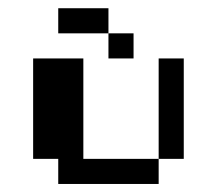

<svg xmlns="http://www.w3.org/2000/svg" viewBox="-20 -458 540 478"><path d="M125 -437.5H250V-375H125ZM250 -375H312.5V-312.5H250ZM375 -312.5H437.5V-62.5H375ZM62.5 -312.5H187.5V-62.5H375V0H125V-62.5H62.5Z"/></svg>

Font: Half Eighties
Style: Regular
Weight: 400
Monospace: yes
Designer: Jayvee Enaguas (HarvettFox96)
Version: 20191127.01dev02